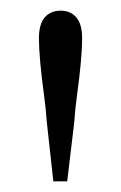

<svg xmlns="http://www.w3.org/2000/svg" viewBox="-20 -822 227 360"><path d="M94 -802Q112 -802 123 -789.5Q134 -777 134 -750Q134 -732 131.5 -704.5Q129 -677 125 -648Q121 -619 119 -591L106 -482H80L68 -591Q66 -619 62 -648Q58 -677 55.5 -704.5Q53 -732 53 -750Q53 -777 64 -789.5Q75 -802 94 -802Z"/></svg>

Font: Noto Serif TC ExtraLight Light
Style: Regular
Weight: 300
Version: Version 2.003-H1;hotconv 1.1.1;makeotfexe 2.6.0